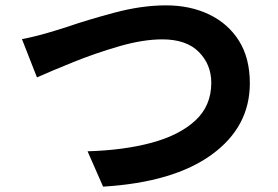

<svg xmlns="http://www.w3.org/2000/svg" viewBox="-20 -693 1040 717"><path d="M62 -547Q90 -552 122.5 -560.5Q155 -569 184 -578Q204 -584 232 -593Q304 -618 406.5 -645.5Q509 -673 600 -673Q690 -673 761 -639Q832 -605 872.5 -540.5Q913 -476 913 -382Q913 -219 770.5 -115.5Q628 -12 365 4L307 -128Q443 -132 546.5 -160Q650 -188 709.5 -243Q769 -298 769 -384Q769 -452 722.5 -499Q676 -546 586 -546Q514 -546 424.5 -520Q335 -494 253.5 -461Q172 -428 118 -404Z"/></svg>

Font: Source Han Sans CN Bold
Style: Bold
Weight: 700
Designer: Ryoko NISHIZUKA 西塚涼子 (kana & ideographs); Paul D. Hunt (Latin, Greek & Cyrillic); Wenlong ZHANG 张文龙 (bopomofo); Sandoll 
Foundry: Adobe Systems Incorporated
Version: Version 1.00;May 30, 2023;FontCreator 11.5.0.2422 32-bit